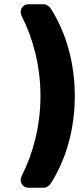

<svg xmlns="http://www.w3.org/2000/svg" viewBox="-20 -762 398 906"><path d="M82 -687C137 -579 171 -448 171 -309C171 -170 137 -39 82 69C69 94 86 124 114 124H188C197 124 213 114 218 106C292 -8 333 -154 333 -309C333 -464 292 -610 218 -724C213 -732 197 -742 188 -742H114C86 -742 69 -712 82 -687Z"/></svg>

Font: Trueno
Style: RoundBd
Weight: 700
Designer: Julieta Ulanovsky, Jasper
Foundry: Julieta Ulanovsky, Cannot Into Space Fonts
Version: Version 3.001